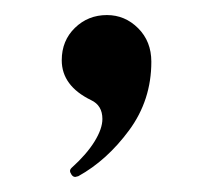

<svg xmlns="http://www.w3.org/2000/svg" viewBox="-20 -122 283 255"><path d="M73 105Q73 103 75 101Q95 83 105.5 66Q116 49 116 36Q116 18 101 11Q62 -8 62 -42Q62 -68 79.5 -85Q97 -102 122 -102Q146 -102 163.5 -84.5Q181 -67 181 -40Q181 11 151.5 51Q122 91 84 112L80 113Q77 113 75 110Q73 107 73 105Z"/></svg>

Font: Shippori Mincho B1 Medium
Style: Regular
Weight: 500
Designer: FONTDASU
Foundry: FONTDASU / Google Inc. / but / Adobe
Version: Version 3.110; ttfautohint (v1.8.3)